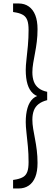

<svg xmlns="http://www.w3.org/2000/svg" viewBox="-20 -946 288 1089"><path d="M247.6 -425.3V-377.9Q218.3 -370.6 199.2 -356Q180.2 -341.3 171.9 -319.1Q163.6 -296.9 163.6 -267.1Q163.6 -243.2 168.2 -215.3Q172.9 -187.5 178.7 -157.2Q184.6 -127 188.7 -93.3Q192.9 -59.6 192.9 -22Q192.9 26.4 180.2 58.1Q167.5 89.8 143.3 106.4Q119.1 123 85.9 123H54.2V74.7L73.7 71.3Q97.7 66.4 112.8 56.9Q127.9 47.4 135 27.8Q142.1 8.3 142.1 -26.9Q142.1 -72.8 138.2 -115.2Q134.3 -157.7 130.1 -193.6Q126 -229.5 126 -253.4Q126 -299.3 136 -333.5Q146 -367.7 167.2 -387Q188.5 -406.2 222.7 -407.7V-395Q189.5 -396 167.7 -415.5Q146 -435.1 136 -468.5Q126 -502 126 -549.3Q126 -573.2 130.1 -608.4Q134.3 -643.6 138.2 -687Q142.1 -730.5 142.1 -775.9Q142.1 -811 135 -830.6Q127.9 -850.1 112.8 -859.9Q97.7 -869.6 73.7 -874.5L54.2 -877.9V-926.3H85.9Q119.1 -926.3 143.3 -909.2Q167.5 -892.1 180.2 -859.9Q192.9 -827.6 192.9 -780.3Q192.9 -742.7 188.7 -709.5Q184.6 -676.3 178.7 -645.8Q172.9 -615.2 168.2 -587.4Q163.6 -559.6 163.6 -536.1Q163.6 -506.3 171.9 -483.6Q180.2 -460.9 199.2 -446Q218.3 -431.2 247.6 -425.3Z"/></svg>

Font: Scarab Serif
Style: Condensed
Weight: 400
Designer: John Roberts
Foundry: Scarab
Version: 1.0